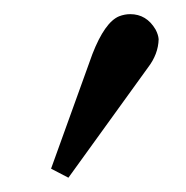

<svg xmlns="http://www.w3.org/2000/svg" viewBox="-20 -788 262 270"><path d="M163.1 -768.1Q186 -768.1 198.7 -746.6Q202.6 -739.3 203.1 -732.9Q202.6 -711.9 188 -692.9L76.2 -538.1L51.8 -550.8L109.9 -711.9Q127.4 -756.8 147.5 -765.1Q155.3 -768.1 163.1 -768.1Z"/></svg>

Font: Linux Biolinum Capitals O
Style: Small Caps
Weight: 400
Designer: Philipp H. Poll
Foundry: Philipp H. Poll
Version: Version 1.0.4